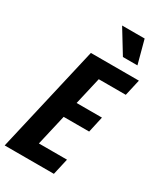

<svg xmlns="http://www.w3.org/2000/svg" viewBox="-241 -1036 954 1122"><g transform="rotate(30 236.0 -475.0)"><path d="M-9 0 157 -720H299L133 0ZM63 0 88 -110H348L323 0ZM136 -317 160 -425H402L378 -317ZM204 -610 229 -720H481L456 -610ZM331 -793 235 -950H387L429 -793Z"/></g></svg>

Font: Instrument Sans Condensed
Style: Bold Italic
Weight: 700
Width: 3
Italic angle: -13°
Designer: Rodrigo Fuenzalida
Foundry: fragTYPE
Version: Version 1.000;gftools[0.9.28]